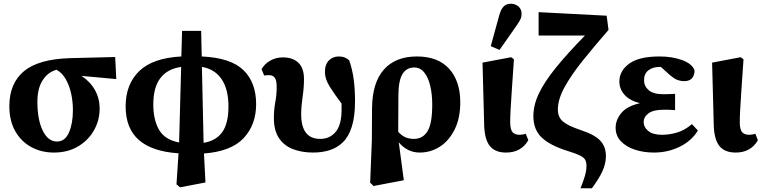

<svg xmlns="http://www.w3.org/2000/svg" viewBox="-20 -801 4078 1027"><path d="M268 15Q201 15 147 -14.5Q93 -44 61.5 -99.5Q30 -155 30 -233Q30 -355 108 -420Q186 -485 355 -490L596 -496L602 -378L416 -395Q463 -364 488 -319Q513 -274 513 -221Q513 -158 483 -104.5Q453 -51 398 -18Q343 15 268 15ZM180 -257Q180 -161 208.5 -102.5Q237 -44 285 -44Q328 -44 349 -92.5Q370 -141 370 -212Q370 -257 360.5 -300.5Q351 -344 331.5 -378Q312 -412 282 -428Q236 -415 208 -371.5Q180 -328 180 -257Z M800 -242Q800 -160 831 -106.5Q862 -53 938 -39L949 -443Q876 -433 838 -383.5Q800 -334 800 -242ZM1202 -231Q1202 -324 1165 -378Q1128 -432 1060 -443L1069 -37Q1136 -48 1169 -94.5Q1202 -141 1202 -231ZM924 185 935 19Q794 10 723 -52Q652 -114 652 -232Q652 -350 724.5 -420.5Q797 -491 950 -499L954 -636H1056L1059 -499Q1214 -492 1282 -426Q1350 -360 1350 -244Q1350 -134 1283.5 -62.5Q1217 9 1071 20L1079 175L943 201Z M1655 15Q1594 15 1546.5 -3.5Q1499 -22 1472 -62.5Q1445 -103 1445 -169Q1445 -215 1452.5 -254.5Q1460 -294 1460 -336Q1460 -371 1450 -385Q1440 -399 1419 -399Q1407 -399 1393 -397L1379 -431Q1395 -459 1425 -476.5Q1455 -494 1493 -494Q1546 -494 1576 -465.5Q1606 -437 1606 -378Q1606 -333 1598.5 -282Q1591 -231 1591 -190Q1591 -58 1693 -58Q1744 -58 1775.5 -95.5Q1807 -133 1807 -214Q1807 -223 1807 -231.5Q1807 -240 1807 -247Q1769 -297 1743.5 -338Q1718 -379 1718 -415Q1718 -457 1739.5 -478Q1761 -499 1792 -499Q1811 -499 1824 -493.5Q1837 -488 1848 -478Q1865 -429 1872 -376Q1879 -323 1879 -260Q1879 -178 1862 -124Q1845 -70 1814 -40Q1783 -10 1742.5 2.5Q1702 15 1655 15Z M2111 -287 2110 -96Q2130 -74 2150.5 -66Q2171 -58 2194 -58Q2241 -58 2266.5 -98.5Q2292 -139 2292 -242Q2292 -296 2281.5 -341Q2271 -386 2249.5 -413Q2228 -440 2196 -440Q2154 -440 2132.5 -404.5Q2111 -369 2111 -287ZM1960 176 1969 -50 1970 -221Q1971 -358 2033 -428.5Q2095 -499 2210 -499Q2323 -499 2382.5 -433Q2442 -367 2442 -254Q2442 -168 2411.5 -107.5Q2381 -47 2332 -16Q2283 15 2225 15Q2191 15 2162.5 0.5Q2134 -14 2113 -40L2140 163L1978 194Z M2687 15Q2629 15 2601 -19Q2573 -53 2570 -126L2561 -466L2714 -495L2729 -484Q2722 -380 2717.5 -315.5Q2713 -251 2711 -212Q2709 -173 2709 -144Q2710 -105 2723 -92.5Q2736 -80 2759 -80Q2777 -80 2792 -86L2806 -51Q2768 15 2687 15ZM2605 -554 2649 -714Q2659 -752 2674 -766.5Q2689 -781 2712 -781Q2736 -781 2753 -766.5Q2770 -752 2770 -727Q2770 -708 2760.5 -691.5Q2751 -675 2734 -651L2652 -534Z M3085 206Q3099 172 3108 142Q3117 112 3117 86Q3117 66 3110 53.5Q3103 41 3081.5 30.5Q3060 20 3018 7Q2924 -22 2878.5 -64.5Q2833 -107 2833 -180Q2833 -239 2862.5 -301Q2892 -363 2953 -438.5Q3014 -514 3109 -611H2861V-736L3225 -717L3235 -641Q3160 -555 3098.5 -478.5Q3037 -402 3000.5 -336Q2964 -270 2964 -215Q2964 -175 2990 -152Q3016 -129 3084 -106Q3161 -81 3191 -48.5Q3221 -16 3221 34Q3221 74 3202.5 114.5Q3184 155 3146 206Z M3478 15Q3422 15 3375.5 -0.5Q3329 -16 3301 -45.5Q3273 -75 3273 -118Q3273 -159 3303 -196Q3333 -233 3403 -249Q3348 -263 3320.5 -294Q3293 -325 3293 -365Q3293 -422 3345.5 -460.5Q3398 -499 3508 -499Q3576 -499 3629 -479.5Q3682 -460 3695 -425Q3695 -398 3681.5 -382.5Q3668 -367 3640 -367Q3618 -367 3598.5 -375.5Q3579 -384 3545 -416L3515 -443Q3514 -443 3512 -443Q3510 -443 3508 -443Q3472 -443 3448.5 -425Q3425 -407 3425 -372Q3425 -340 3450 -318.5Q3475 -297 3529 -297Q3544 -297 3556 -297.5Q3568 -298 3591 -299V-212Q3566 -214 3553.5 -214Q3541 -214 3530 -214Q3475 -214 3449 -195Q3423 -176 3423 -147Q3423 -121 3447.5 -100.5Q3472 -80 3521 -80Q3559 -80 3600 -91.5Q3641 -103 3681 -137L3713 -103Q3680 -48 3616.5 -16.5Q3553 15 3478 15Z M3915 15Q3857 15 3829 -19Q3801 -53 3798 -126L3789 -466L3942 -495L3957 -484Q3950 -380 3945.5 -315.5Q3941 -251 3939 -212Q3937 -173 3937 -144Q3938 -105 3951 -92.5Q3964 -80 3987 -80Q4005 -80 4020 -86L4034 -51Q3996 15 3915 15Z"/></svg>

Font: Source Serif Pro
Style: Bold
Weight: 700
Designer: Frank Grießhammer
Foundry: Adobe Systems Incorporated
Version: Version 3.001;hotconv 1.0.111;makeotfexe 2.5.65597